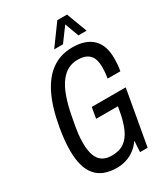

<svg xmlns="http://www.w3.org/2000/svg" viewBox="-214 -969 941 1077"><g transform="rotate(-30 256.0 -430.5)"><path d="M218 12Q126 12 81 -41Q36 -94 36 -203Q36 -235 39.5 -271Q43 -307 50 -347Q71 -467 110 -545Q149 -623 205.5 -661Q262 -699 335 -699Q379 -699 411.5 -688Q444 -677 466 -655.5Q488 -634 499 -602.5Q510 -571 510 -527Q510 -509 508.5 -489.5Q507 -470 503 -448H421Q424 -467 425.5 -485Q427 -503 427 -518Q427 -544 421.5 -564Q416 -584 404 -597Q392 -610 373 -617Q354 -624 326 -624Q293 -624 264.5 -609.5Q236 -595 212.5 -563.5Q189 -532 171.5 -483.5Q154 -435 141 -367Q134 -331 129.5 -305Q125 -279 123 -260.5Q121 -242 120.5 -228.5Q120 -215 120 -203Q120 -154 132 -122.5Q144 -91 167.5 -76.5Q191 -62 226 -62Q276 -62 307.5 -84.5Q339 -107 358.5 -152Q378 -197 389 -262L393 -285H252L264 -355H484L421 0H372L376 -72Q358 -45 333 -26Q308 -7 278.5 2.5Q249 12 218 12ZM243 -740 340 -873H403L453 -740H400L355 -862H390L300 -740Z"/></g></svg>

Font: Archivo ExtraCondensed
Style: Italic
Weight: 400
Width: 2
Italic angle: -10°
Designer: Hector Gatti
Foundry: Omnibus-Type
Version: Version 2.001